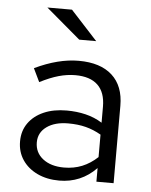

<svg xmlns="http://www.w3.org/2000/svg" viewBox="-52 -749 630 801"><g transform="rotate(5 263.0 -348.5)"><path d="M226 9Q174 9 134 -10Q94 -29 71.5 -62.5Q49 -96 49 -140Q49 -184 72 -216.5Q95 -249 136 -267Q177 -285 232 -285Q274 -285 311.5 -276Q349 -267 381 -247V-314Q381 -374 349 -404.5Q317 -435 255 -435Q221 -435 185.5 -425Q150 -415 107 -393L80 -449Q178 -496 264 -496Q355 -496 404 -451.5Q453 -407 453 -324V0H381V-57Q349 -24 310 -7.5Q271 9 226 9ZM119 -142Q119 -99 152.5 -73Q186 -47 241 -47Q282 -47 316.5 -61Q351 -75 381 -103V-197Q350 -215 317 -223.5Q284 -232 243 -232Q187 -232 153 -207.5Q119 -183 119 -142ZM258 -584 114 -706H217L329 -584Z"/></g></svg>

Font: Red Hat Text
Style: Regular
Weight: 400
Designer: Pentagram, MCKL
Foundry: MCKL
Version: Version 1.030